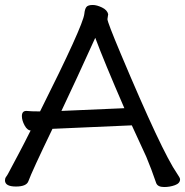

<svg xmlns="http://www.w3.org/2000/svg" viewBox="-27 -737 744 772"><path d="M220 -291 473 -302Q391 -491 356 -585Q278 -413 220 -291ZM633 15Q607 15 601 -1Q582 -57 561 -107L503 -233L184 -219Q101 -47 87 -8Q79 13 37 13Q-7 13 -7 -12Q-7 -20 -2.5 -26Q2 -32 6 -39.5Q10 -47 19.5 -65Q29 -83 48.5 -119.5Q68 -156 96 -212H99Q83 -212 72 -232.5Q61 -253 61 -270Q61 -291 79 -291Q98 -289 134 -289Q307 -634 312 -681Q314 -701 320.5 -709Q327 -717 346 -717Q362 -717 383 -707Q404 -697 408 -680L405 -660Q405 -648 458 -522Q624 -127 685 -39Q697 -22 697 -16Q697 0 676.5 7.5Q656 15 633 15Z"/></svg>

Font: ToneOZ-Pinyin-WenKai-Medium
Style: Medium
Weight: 700
Designer: Fontworks Inc.
Foundry: ToneOZ
Version: Version 0.240331